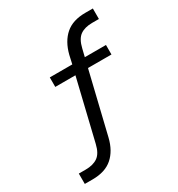

<svg xmlns="http://www.w3.org/2000/svg" viewBox="-208 -849 1087 1172"><g transform="rotate(-30 335.5 -262.5)"><path d="M45 189V116H94Q146 116 178.5 93.5Q211 71 225 11L330 -426L348 -414H185V-481H358L340 -465L357 -541Q378 -624 429.5 -669Q481 -714 570 -714H623V-640H576Q523 -640 491 -617.5Q459 -595 445 -535L428 -465L414 -481H581V-414H399L419 -428L312 16Q292 99 240.5 144Q189 189 100 189Z"/></g></svg>

Font: Nunito Sans 10pt SemiExpanded
Style: Regular
Weight: 400
Width: 6
Designer: Vernon Adams
Foundry: Vernon Adams
Version: Version 3.101;gftools[0.9.27]